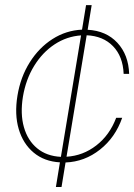

<svg xmlns="http://www.w3.org/2000/svg" viewBox="-20 -748 538 768"><path d="M203.6 0 219.7 -98.6Q157.2 -102.1 114.7 -137.5Q72.3 -172.9 54.9 -231.7Q37.6 -290.5 49.8 -365.2Q62 -439.9 98.9 -498.5Q135.7 -557.1 189.9 -591.8Q244.1 -626.5 308.1 -629.4L324.2 -727.5H346.7L330.6 -628.9Q404.8 -625 449.5 -576.9Q494.1 -528.8 496.6 -452.6H474.6Q471.7 -522.5 432.1 -563.2Q392.6 -604 326.7 -606.9L246.1 -121.1Q312 -125 365.2 -166.3Q418.5 -207.5 444.8 -276.9H468.8Q441.4 -198.2 380.1 -149.7Q318.8 -101.1 242.2 -98.1L226.1 0ZM223.6 -120.6 304.2 -606.4Q247.1 -602.5 198.5 -570.6Q149.9 -538.6 116.7 -484.6Q83.5 -430.7 71.8 -361.8Q60.5 -292.5 75.7 -239.3Q90.8 -186 128.7 -154.8Q166.5 -123.5 223.6 -120.6Z"/></svg>

Font: Inter Display Thin
Style: Italic
Weight: 100
Italic angle: -9.39999°
Designer: Rasmus Andersson
Foundry: rsms
Version: Version 4.000;git-a52131595